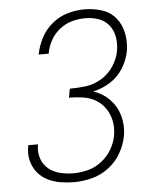

<svg xmlns="http://www.w3.org/2000/svg" viewBox="-53 -788 683 842"><g transform="rotate(-5 288.0 -367.5)"><path d="M240 8Q279 8 319 -2.5Q359 -13 393 -39Q427 -65 447.5 -101.5Q468 -138 475 -178Q482 -223 470 -265Q458 -307 428 -337.5Q398 -368 357 -381Q397 -389 433 -412Q469 -435 491 -471Q513 -507 520 -546Q526 -585 518.5 -623.5Q511 -662 487 -691Q463 -720 426.5 -731.5Q390 -743 350 -743Q313 -743 276 -732.5Q239 -722 207.5 -696Q176 -670 158 -635Q140 -600 133 -563H177Q182 -592 196.5 -619.5Q211 -647 236.5 -667.5Q262 -688 291.5 -696Q321 -704 350 -704Q381 -704 408.5 -694.5Q436 -685 454 -662.5Q472 -640 477 -610.5Q482 -581 477 -551Q471 -516 450 -483.5Q429 -451 396 -431Q363 -411 327 -406.5Q291 -402 256 -402L249 -363Q280 -363 310.5 -358.5Q341 -354 366.5 -339Q392 -324 408.5 -299.5Q425 -275 431 -245.5Q437 -216 432 -184Q427 -152 410 -122Q393 -92 365 -70Q337 -48 304.5 -39.5Q272 -31 240 -31Q210 -31 181.5 -38Q153 -45 131 -62.5Q109 -80 99.5 -108Q90 -136 95 -166L96 -171H53L52 -165Q46 -134 53 -104.5Q60 -75 78 -52Q96 -29 122.5 -15.5Q149 -2 179 3Q209 8 240 8Z"/></g></svg>

Font: Iosevka Sparkle Extralight
Style: Italic
Weight: 200
Italic angle: -9°
Designer: Belleve Invis
Foundry: Belleve Invis
Version: Version 4.5.0; ttfautohint (v1.8.3)